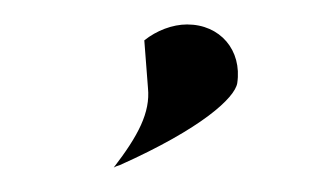

<svg xmlns="http://www.w3.org/2000/svg" viewBox="-20 -113 264 157"><path d="M101 -41C103 -21 93 -2 73 24L75 23L78 22C145 -8 172 -33 174 -45C178 -72 160 -93 133 -93C121 -93 108 -88 98 -80Z"/></svg>

Font: Charger Static
Style: 2Obl
Weight: 1000
Designer: Jasper
Foundry: KineticPlasma Fonts/Cannot Into Space Fonts
Version: Version 1.1